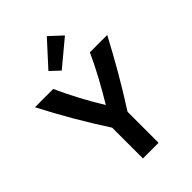

<svg xmlns="http://www.w3.org/2000/svg" viewBox="-271 -1067 1182 1182"><g transform="rotate(-45 320.5 -475.5)"><path d="M253 0V-268Q116 -479 6 -693H165Q234 -540 324 -394Q368 -467 409 -542.5Q450 -618 484 -693H635Q578 -585 517.5 -480.5Q457 -376 389 -270V0ZM282 -736 222 -792 367 -951 449 -875Z"/></g></svg>

Font: Ubuntu Sans
Style: Bold
Weight: 700
Designer: Dalton Maag Ltd
Foundry: Dalton Maag Ltd
Version: Version 1.006; ttfautohint (v1.8.4.7-5d5b)